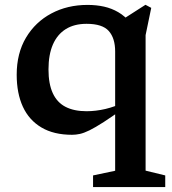

<svg xmlns="http://www.w3.org/2000/svg" viewBox="-20 -538 700 782"><path d="M177.5 -255Q177.5 -196.5 195 -158.5Q212.5 -120.5 247 -102.8Q281.5 -85 332.5 -85Q370 -85 409.5 -94.2Q449 -103.5 490 -123.5V-101.5Q437.5 -63.5 402.5 -41Q367.5 -18.5 344.5 -7.2Q321.5 4 305.2 7.5Q289 11 273.5 11Q199 11 148.8 -18.8Q98.5 -48.5 73.2 -103.2Q48 -158 48 -233.5Q48 -321 86 -384.8Q124 -448.5 189.2 -483.2Q254.5 -518 336.5 -518Q372.5 -518 403.8 -511Q435 -504 462 -488.2Q489 -472.5 513 -444L462.5 -448L572.5 -518.5L596 -506L573 -395V157L653 176.5V224H359V176.5L449 157.5V-328.5Q449 -382.5 423 -411.8Q397 -441 332.5 -441Q282.5 -441 248 -419.5Q213.5 -398 195.5 -356.8Q177.5 -315.5 177.5 -255Z"/></svg>

Font: Newsreader 7pt Medium
Style: Regular
Weight: 500
Designer: Hugues Gentile
Foundry: Production Type
Version: Version 1.003